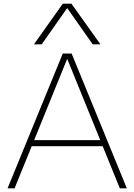

<svg xmlns="http://www.w3.org/2000/svg" viewBox="-20 -1020 728 1040"><path d="M21 0 320 -730H368L667 0H629L345 -699H343L59 0ZM135 -228V-261H553V-228ZM164 -780 320 -1000H367L524 -780H482L345 -975H343L206 -780Z"/></svg>

Font: M PLUS 2 Thin ExtraLight
Style: Regular
Weight: 250
Version: Version 1.001